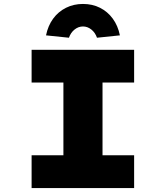

<svg xmlns="http://www.w3.org/2000/svg" viewBox="-20 -952 841 972"><path d="M140 0V-166H301V-534H140V-700H659V-534H499V-166H659V0ZM329 -761 213 -773Q223 -822 249 -857.5Q275 -893 314 -912.5Q353 -932 400 -932Q448 -932 486.5 -912.5Q525 -893 551 -857.5Q577 -822 587 -773L471 -761Q462 -787 442.5 -802.5Q423 -818 400 -818Q377 -818 357.5 -802.5Q338 -787 329 -761Z"/></svg>

Font: Lexend Giga ExtraBold
Style: Regular
Weight: 800
Designer: Bonnie Shaver-Troup, Thomas Jockin
Foundry: Lexend
Version: Version 1.007